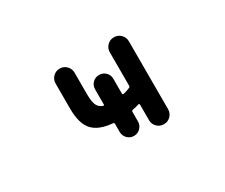

<svg xmlns="http://www.w3.org/2000/svg" viewBox="-93 -790 1185 1013"><g transform="rotate(-30 500.0 -283.5)"><path d="M661.1 -18.6Q636.7 -18.6 620.1 -35.6Q603.5 -52.7 603.5 -76.2V-171.9Q603.5 -173.8 601.1 -175.8Q598.6 -177.7 596.7 -176.8Q580.1 -170.9 557.6 -167Q549.8 -165 549.8 -158.2V-99.6Q549.8 -77.1 533.7 -60.5Q517.6 -43.9 494.1 -43.9Q470.7 -43.9 454.6 -60.5Q438.5 -77.1 438.5 -99.6V-149.4Q438.5 -157.2 430.7 -157.2Q350.6 -164.1 313.5 -202.1Q273.4 -243.2 273.4 -336.9V-490.2Q273.4 -513.7 290 -530.8Q306.6 -547.9 331.1 -547.9Q355.5 -547.9 372.1 -530.8Q388.7 -513.7 388.7 -490.2V-357.4Q388.7 -305.7 402.3 -285.2Q412.1 -269.5 431.6 -262.7Q433.6 -261.7 436 -263.2Q438.5 -264.6 438.5 -267.6V-359.4Q438.5 -382.8 454.6 -398.9Q470.7 -415 494.1 -415Q517.6 -415 533.7 -398.9Q549.8 -382.8 549.8 -359.4V-269.5Q549.8 -261.7 557.6 -263.7Q580.1 -268.6 596.7 -276.4Q603.5 -278.3 603.5 -286.1V-490.2Q603.5 -513.7 620.1 -530.8Q636.7 -547.9 661.1 -547.9H662.1Q686.5 -547.9 703.1 -530.8Q719.7 -513.7 719.7 -490.2V-76.2Q719.7 -52.7 703.1 -35.6Q686.5 -18.6 662.1 -18.6Z"/></g></svg>

Font: Rounded Mgen+ 2m medium
Style: Regular
Weight: 500
Designer: [Source Han Sans]
Ryoko NISHIZUKA  (kana & ideographs); Paul D. Hunt (Latin, Greek & Cyrillic); Wenlong ZHANG  (bopomofo
Version: Version 1.059.20150602